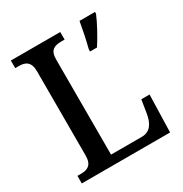

<svg xmlns="http://www.w3.org/2000/svg" viewBox="-166 -840 920 966"><g transform="rotate(-30 293.5 -357.0)"><path d="M32 0H545L551 -217H503L491 -142C483 -92 462 -52 411 -52H232V-605C232 -659 259 -670 300 -670H319V-714H32V-670H51C89 -670 119 -659 119 -601V-112C119 -55 89 -44 53 -44H32ZM400 -567V-554H440C468 -596 504 -662 521 -704V-714H431C423 -667 411 -610 400 -567Z"/></g></svg>

Font: Noto Serif Lao SemiCondensed Medium
Style: Regular
Weight: 500
Width: 4
Designer: Monotype Design Team
Foundry: Monotype Imaging Inc.
Version: Version 2.003